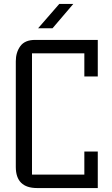

<svg xmlns="http://www.w3.org/2000/svg" viewBox="-20 -952 565 972"><path d="M407 -68V-185H475V0H168Q60 0 60 -107V-642Q60 -687 83 -718.5Q106 -750 158 -750H475V-565H407V-682H142V-68ZM173 -809 280 -932H351L246 -809Z"/></svg>

Font: Kelly Slab
Style: Regular
Weight: 400
Designer: Denis Masharov
Foundry: Denis Masharov
Version: Version 1.001